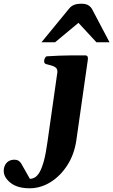

<svg xmlns="http://www.w3.org/2000/svg" viewBox="-158 -781 602 1020"><path d="M-0.5 219.2Q-65.9 219.2 -102.1 190.2Q-138.2 161.1 -138.2 127Q-138.2 111.3 -131.8 97.7Q-125.5 84 -112.8 75.7Q-100.1 67.4 -80.6 67.4Q-57.1 67.4 -44.9 88.4L1 169.4Q13.7 168.9 26.4 162.1Q39.1 155.3 51.3 135.3Q63.5 115.2 74.5 76.2Q85.4 37.1 94.2 -27.3L147 -398.9Q147 -414.1 138.7 -421.4Q130.4 -428.7 116.5 -432.6Q102.5 -436.5 85.4 -440.9Q80.6 -443.4 78.1 -447.3Q75.7 -451.2 76.7 -460.4Q77.6 -466.3 81.5 -473.9Q85.4 -481.4 91.3 -481.9Q159.7 -486.3 213.9 -486.6Q268.1 -486.8 297.4 -486.8Q301.3 -486.8 305.4 -482.9Q309.6 -479 309.1 -467.3L247.6 -36.1Q236.8 39.1 199.7 96.7Q162.6 154.3 110.1 186.8Q57.6 219.2 -0.5 219.2ZM62.5 -556.6 210 -736.3Q218.8 -747.6 233.9 -754.4Q249 -761.2 273.9 -761.2Q299.3 -761.2 312.3 -752.4Q325.2 -743.7 331.5 -731.9L423.8 -556.6H354L258.8 -659.7L134.8 -556.6Z"/></svg>

Font: Gelasio
Style: Italic
Weight: 400
Italic angle: -8.5°
Designer: Eben Sorkin
Foundry: Eben Sorkin
Version: Version 1.008